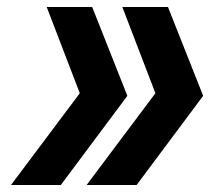

<svg xmlns="http://www.w3.org/2000/svg" viewBox="-20 -531 603 551"><path d="M228.5 0 426 -263.5 331 -511H462L563 -256L372 0ZM11.5 0 209 -263.5 114 -511H244.5L345.5 -256L154.5 0Z"/></svg>

Font: Overpass ExtraBold
Style: Italic
Weight: 800
Italic angle: -10°
Designer: Delve Withrington, Dave Bailey, Thomas Jockin
Foundry: Delve Fonts LLC
Version: Version 4.000